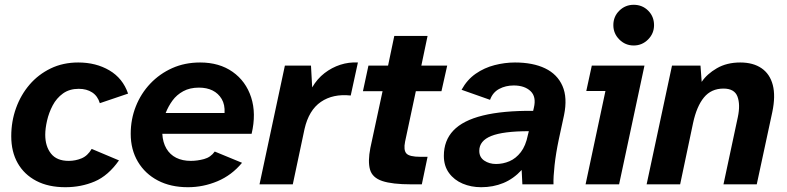

<svg xmlns="http://www.w3.org/2000/svg" viewBox="-20 -770 3289 802"><path d="M253 12Q182 12 131.5 -14.5Q81 -41 54 -88.5Q27 -136 27 -201Q27 -263 47 -318.5Q67 -374 103.5 -416.5Q140 -459 191.5 -484Q243 -509 307 -509Q381 -509 437 -476Q493 -443 515 -379L397 -339Q388 -369 365 -384Q342 -399 309 -399Q270 -399 243 -379.5Q216 -360 200 -329.5Q184 -299 176.5 -266Q169 -233 169 -207Q169 -159 193 -128.5Q217 -98 267 -98Q295 -98 320.5 -108.5Q346 -119 363 -148L477 -100Q432 -36 375.5 -12Q319 12 253 12Z M765 12Q693 12 639.5 -16Q586 -44 556 -94.5Q526 -145 526 -211Q526 -272 547.5 -326Q569 -380 608 -421Q647 -462 699.5 -485.5Q752 -509 816 -509Q896 -509 951.5 -470Q1007 -431 1029 -363.5Q1051 -296 1031 -211H658Q660 -175 675 -149.5Q690 -124 716 -111Q742 -98 777 -98Q804 -98 832 -105.5Q860 -113 877 -137L991 -90Q948 -38 888.5 -13Q829 12 765 12ZM672 -298H918Q920 -333 906 -356.5Q892 -380 868 -392Q844 -404 811 -404Q773 -404 745.5 -389Q718 -374 700.5 -350Q683 -326 672 -298Z M1064 0 1170 -496H1279L1284 -405Q1305 -441 1335.5 -464.5Q1366 -488 1401.5 -499.5Q1437 -511 1475 -509L1445 -371Q1371 -379 1320.5 -344.5Q1270 -310 1252 -231L1203 0Z M1698 0Q1618 0 1576.5 -14Q1535 -28 1525.5 -62Q1516 -96 1527 -152L1578 -389H1496L1519 -496H1601L1627 -620H1766L1740 -496H1848L1824 -389H1717L1672 -178Q1665 -143 1677.5 -129Q1690 -115 1736 -115H1766L1742 0Z M1990 12Q1948 12 1912.5 -3Q1877 -18 1855.5 -47.5Q1834 -77 1834 -119Q1834 -183 1874 -225Q1914 -267 1997 -287.5Q2080 -308 2207 -307L2210 -320Q2221 -366 2196 -389.5Q2171 -413 2126 -413Q2092 -413 2065 -398.5Q2038 -384 2027 -353L1908 -395Q1931 -437 1967 -462Q2003 -487 2046 -498Q2089 -509 2131 -509Q2206 -509 2257 -484.5Q2308 -460 2329.5 -411Q2351 -362 2336 -289L2314 -187Q2302 -130 2296.5 -80Q2291 -30 2292 0H2162L2159 -60Q2125 -23 2082.5 -5.5Q2040 12 1990 12ZM2052 -85Q2081 -85 2108 -96.5Q2135 -108 2155.5 -134.5Q2176 -161 2185 -206L2189 -222Q2082 -222 2032 -202Q1982 -182 1982 -140Q1982 -113 2003 -99Q2024 -85 2052 -85Z M2426 0 2509 -390H2429L2452 -496H2672L2566 0ZM2627 -580Q2592 -580 2567 -605Q2542 -630 2542 -665Q2542 -701 2567 -725.5Q2592 -750 2627 -750Q2663 -750 2687.5 -725.5Q2712 -701 2712 -665Q2712 -630 2687 -605Q2662 -580 2627 -580Z M2681 0 2787 -496H2906L2911 -428Q2933 -461 2974.5 -485Q3016 -509 3072 -509Q3126 -509 3161 -485Q3196 -461 3208 -415Q3220 -369 3206 -302L3141 0H3002L3062 -281Q3073 -333 3060.5 -366.5Q3048 -400 3002 -400Q2951 -400 2920.5 -363Q2890 -326 2875 -256L2821 0Z"/></svg>

Font: Atkinson Hyperlegible Next
Style: Bold Italic
Weight: 700
Italic angle: -12°
Designer: Elliott Scott, Megan Eiswerth, Linus Boman, Theodore Petrosky, Letters from Sweden
Foundry: Applied Design Works, Letters from Sweden
Version: Version 2.001